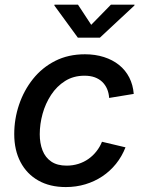

<svg xmlns="http://www.w3.org/2000/svg" viewBox="-20 -777 610 809"><path d="M257.3 11.2Q189.9 11.2 141.4 -16.4Q92.8 -43.9 66.4 -94.2Q40 -144.5 40 -211.9Q40 -275.9 60.3 -335.9Q80.6 -396 118.9 -444.1Q157.2 -492.2 212.4 -520.3Q267.6 -548.3 337.9 -548.3Q381.3 -548.3 418 -536.6Q454.6 -524.9 481.7 -503.2Q508.8 -481.4 524.7 -450.4Q540.5 -419.4 543.5 -381.3L439.9 -364.3Q438.5 -385.3 431.2 -402.3Q423.8 -419.4 410.9 -431.9Q397.9 -444.3 379.4 -451.2Q360.8 -458 335.9 -458Q289.6 -458 254.4 -435.8Q219.2 -413.6 195.3 -377.2Q171.4 -340.8 159.4 -297.4Q147.5 -253.9 147.5 -211.4Q147.5 -173.3 159.2 -143.3Q170.9 -113.3 196 -96.2Q221.2 -79.1 260.7 -79.1Q286.6 -79.1 310.1 -86.4Q333.5 -93.8 352.5 -107.2Q371.6 -120.6 386.2 -139.2Q400.9 -157.7 409.7 -179.7L508.8 -156.2Q493.7 -117.7 468.8 -86.7Q443.8 -55.7 411.1 -33.9Q378.4 -12.2 339.6 -0.5Q300.8 11.2 257.3 11.2ZM308.6 -757.3 364.3 -672.4 447.3 -757.3H546.9L546.4 -753.9L400.9 -618.2H308.1L209 -753.9L209.5 -757.3Z"/></svg>

Font: Inter 17pt Medium
Style: Italic
Weight: 500
Italic angle: -9.3988°
Version: Version 4.001;git-66647c0bb